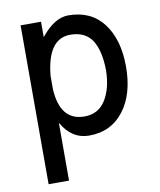

<svg xmlns="http://www.w3.org/2000/svg" viewBox="-83 -604 724 870"><g transform="rotate(-10 279.0 -169.0)"><path d="M164 -531H70V200H164V-66Q210 15 290 15Q391 15 450 -62Q508 -138 508 -264Q508 -389 451 -464Q394 -538 290 -538Q226 -538 164 -460ZM384 -402Q415 -353 416 -262Q414 -177 380 -125Q347 -74 284 -74Q172 -74 164 -221V-282Q180 -450 284 -450Q352 -450 384 -402Z"/></g></svg>

Font: Sawarabi Gothic
Style: Regular
Weight: 400
Designer: mshio (mshio@users.sourceforge.jp)
Version: Version 20141215